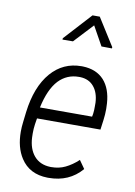

<svg xmlns="http://www.w3.org/2000/svg" viewBox="-85 -800 606 864"><g transform="rotate(10 217.5 -368.0)"><path d="M322.8 -433.6Q300.3 -460.4 260.3 -461.9Q257.3 -461.9 254.4 -461.9Q200.2 -461.9 162.6 -422.9Q124 -381.8 105.5 -295.9H343.8L346.2 -308.6Q348.6 -326.2 348.1 -344.7Q348.1 -352.5 348.1 -360.8Q345.7 -406.7 322.8 -433.6ZM349.1 -56.6Q292 9.3 198.7 9.3Q196.3 9.3 193.4 9.3Q110.8 7.8 70.8 -54.2Q39.6 -102.1 39.6 -174.3Q39.6 -195.3 42.5 -218.3L47.9 -264.6Q62.5 -382.3 119.1 -447.8Q174.3 -511.2 257.8 -511.2Q260.7 -511.2 263.7 -511.2Q325.7 -509.3 360.8 -471.2Q395 -433.1 399.4 -366.7Q400.4 -353.5 400.4 -340.8Q400.4 -314.9 397 -290L391.1 -246.1V-245.1H389.6H101.1L96.7 -217.3Q93.8 -196.8 93.8 -176.3Q93.8 -167 94.2 -157.2Q96.7 -104.5 123.5 -73.2Q150.4 -42 197.8 -40.5Q200.2 -40.5 202.1 -40.5Q237.3 -40.5 265.6 -54.2Q295.9 -68.8 322.8 -93.8L323.7 -94.7L324.7 -93.3L349.1 -58.6L349.6 -57.6ZM378.9 -619.6 378.4 -613.8 330.6 -614.3 281.7 -702.1 200.2 -614.7 152.3 -614.3 152.8 -620.6 266.6 -745.1H299.8Z"/></g></svg>

Font: MAUL Condensed Light Italic
Style: Light Italic
Weight: 300
Italic angle: -12°
Designer: MAUL
Version: Version 1.0; 2020; ttfautohint (v1.8.3)